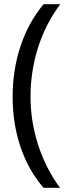

<svg xmlns="http://www.w3.org/2000/svg" viewBox="-20 -734 336 912"><path d="M40 -273.9Q40 -403.3 77.9 -516.1Q115.7 -628.9 187 -713.9H266.1Q195.8 -619.6 160.4 -506.8Q125 -394 125 -274.9Q125 -157.7 161.1 -45.9Q197.3 65.9 265.1 158.2H187Q115.2 75.2 77.6 -35.6Q40 -146.5 40 -273.9Z"/></svg>

Font: CAA NEO Sans
Style: Regular
Weight: 400
Version: Version 1.10